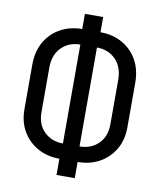

<svg xmlns="http://www.w3.org/2000/svg" viewBox="-88 -839 775 933"><g transform="rotate(10 300.0 -372.5)"><path d="M255 25V-55Q195 -55 148 -81Q101 -107 73.5 -153.5Q46 -200 46 -263V-482Q46 -547 73 -594.5Q100 -642 147.5 -668.5Q195 -695 255 -695V-770H345V-695Q406 -695 453 -668.5Q500 -642 527 -594.5Q554 -547 554 -482V-263Q554 -200 526.5 -153.5Q499 -107 452 -81Q405 -55 345 -55V25ZM259 -131V-619Q203 -619 166.5 -582.5Q130 -546 130 -482V-263Q130 -202 166.5 -166.5Q203 -131 259 -131ZM341 -131Q397 -131 433.5 -166.5Q470 -202 470 -263V-482Q470 -546 433.5 -582.5Q397 -619 341 -619Z"/></g></svg>

Font: JetBrainsMonoNL NFM
Style: Regular
Weight: 400
Monospace: yes
Designer: Philipp Nurullin, Konstantin Bulenkov
Foundry: JetBrains
Version: Version 2.304; ttfautohint (v1.8.4.7-5d5b);Nerd Fonts 3.3.0